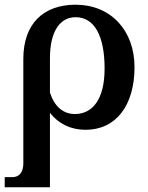

<svg xmlns="http://www.w3.org/2000/svg" viewBox="-38 -536 630 815"><path d="M61 -286V158C61 195 44 216 14 216H-18V259H174V-57C210 -11 262 15 325 15C454 15 533 -88 533 -251C533 -407 432 -516 283 -516C146 -516 61 -435 61 -286ZM174 -143V-289C174 -405 218 -463 283 -463C362 -463 406 -385 406 -245C406 -112 353 -52 280 -52C230 -52 193 -84 174 -143Z"/></svg>

Font: LT Superior Serif Semibold
Style: Regular
Weight: 600
Designer: Daniel Lyons
Foundry: LyonsType
Version: Version 2.120;FEAKit 1.0